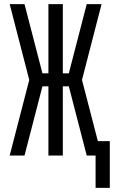

<svg xmlns="http://www.w3.org/2000/svg" viewBox="-20 -755 553 932"><path d="M444 157V0H401L314 -336H285V0H215V-336H186L99 0H27L122 -367L27 -735H99L186 -399H215V-735H285V-399H314L401 -735H473L378 -367L455 -70H513V157Z"/></svg>

Font: Iosevka Fixed
Style: Regular
Weight: 400
Monospace: yes
Designer: Belleve Invis
Foundry: Belleve Invis
Version: Version 33.2.4